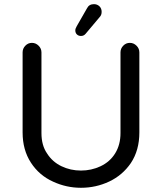

<svg xmlns="http://www.w3.org/2000/svg" viewBox="-20 -894 780 925"><path d="M342.8 -748Q342.8 -755.9 349.6 -767.6L399.4 -854.5Q409.2 -874 432.6 -874Q448.2 -874 459 -863.8Q469.7 -853.5 469.7 -836.9Q469.7 -821.3 460 -811.5L392.6 -731.4Q383.8 -720.7 370.1 -720.7Q358.4 -720.7 350.6 -728Q342.8 -735.4 342.8 -748ZM236.3 -18.6Q168.9 -48.8 128.9 -110.4Q88.9 -171.9 88.9 -255.9V-641.6Q88.9 -660.2 102.1 -673.8Q115.2 -687.5 133.8 -687.5Q152.3 -687.5 166 -673.8Q179.7 -660.2 179.7 -641.6V-252.9Q179.7 -193.4 207 -154.3Q232.4 -114.3 275.9 -93.3Q319.3 -72.3 370.1 -72.3Q419.9 -72.3 463.9 -92.8Q509.8 -114.3 535.2 -155.8Q560.5 -197.3 560.5 -252.9V-641.6Q560.5 -660.2 573.7 -673.8Q586.9 -687.5 605.5 -687.5Q624 -687.5 637.7 -673.8Q651.4 -660.2 651.4 -641.6V-255.9Q651.4 -169.9 610.4 -108.4Q570.3 -49.8 506.3 -19.5Q442.4 10.7 370.1 10.7Q299.8 10.7 236.3 -18.6Z"/></svg>

Font: jf-openhuninn-1.1
Style: Regular
Weight: 400
Designer: [Kosugi Maru]
      Designed by Motoya company      

      [Varela Round]
      Joe Prince(Latin component); Avraham Co
Foundry: justfont CO.,LTD.
Version: 1.1